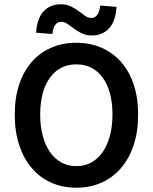

<svg xmlns="http://www.w3.org/2000/svg" viewBox="-20 -866 714 898"><path d="M410 -700Q383 -700 362.5 -710Q342 -720 326 -732Q310 -744 296 -754Q282 -764 267 -764Q250 -764 239 -750.5Q228 -737 225 -707L149 -713Q153 -780 184 -813Q215 -846 264 -846Q291 -846 311.5 -836Q332 -826 348 -814Q364 -802 378 -792Q392 -782 407 -782Q442 -782 449 -840L525 -834Q521 -767 490 -733.5Q459 -700 410 -700ZM337 12Q273 12 220 -11.5Q167 -35 129 -79.5Q91 -124 70 -187Q49 -250 49 -330Q49 -409 70 -471.5Q91 -534 129 -577Q167 -620 220 -643Q273 -666 337 -666Q401 -666 454 -643Q507 -620 545.5 -577Q584 -534 605 -471.5Q626 -409 626 -330Q626 -250 605 -187Q584 -124 545.5 -79.5Q507 -35 454 -11.5Q401 12 337 12ZM337 -89Q376 -89 407 -106Q438 -123 460 -154.5Q482 -186 494 -230.5Q506 -275 506 -330Q506 -440 460.5 -502.5Q415 -565 337 -565Q259 -565 213.5 -502.5Q168 -440 168 -330Q168 -275 180 -230.5Q192 -186 214 -154.5Q236 -123 267 -106Q298 -89 337 -89Z"/></svg>

Font: TypoPRO Source Sans Pro
Style: Regular
Weight: 600
Designer: Paul D. Hunt
Foundry: Adobe Systems Incorporated
Version: Version 2.020;PS 2.000;hotconv 1.0.86;makeotf.lib2.5.63406